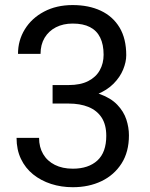

<svg xmlns="http://www.w3.org/2000/svg" viewBox="-20 -741 602 770"><path d="M190.9 -399.9H255.4Q302.7 -399.9 333.7 -415.8Q364.7 -431.6 380.1 -459.2Q395.5 -486.8 395.5 -521.5Q395.5 -562.5 381.8 -590.3Q368.2 -618.2 340.8 -632.3Q313.5 -646.5 271.5 -646.5Q233.4 -646.5 204.3 -631.6Q175.3 -616.7 158.9 -589.4Q142.6 -562 142.6 -524.9H52.2Q52.2 -579.1 79.6 -623.5Q106.9 -668 156.5 -694.3Q206.1 -720.7 271.5 -720.7Q335.9 -720.7 384.3 -698Q432.6 -675.3 459.5 -630.6Q486.3 -585.9 486.3 -519.5Q486.3 -492.7 473.9 -462.2Q461.4 -431.6 435.3 -405.3Q409.2 -378.9 367.7 -362.1Q326.2 -345.2 268.1 -345.2H190.9ZM190.9 -325.7V-379.9H268.1Q335.9 -379.9 380.4 -363.8Q424.8 -347.7 450.4 -320.8Q476.1 -293.9 486.6 -262Q497.1 -230 497.1 -198.2Q497.1 -131.8 467.5 -85.4Q438 -39.1 387.2 -14.6Q336.4 9.8 272 9.8Q225.6 9.8 184.8 -3.4Q144 -16.6 112.8 -41.7Q81.5 -66.9 64 -103.8Q46.4 -140.6 46.4 -188H136.7Q136.7 -150.9 153.1 -123Q169.4 -95.2 200 -79.8Q230.5 -64.5 272 -64.5Q334.5 -64.5 370.4 -97.2Q406.2 -129.9 406.2 -196.3Q406.2 -240.7 387.7 -269.3Q369.1 -297.9 335.2 -311.8Q301.3 -325.7 255.4 -325.7Z"/></svg>

Font: Vazirmatn
Style: Regular
Weight: 400
Designer: Saber Rastikerdar
Foundry: Saber Rastikerdar
Version: Version 33.003;September 2, 2022;FontCreator 14.0.0.2862 64-